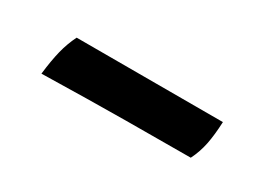

<svg xmlns="http://www.w3.org/2000/svg" viewBox="-22 -413 414 307"><g transform="rotate(30 185.0 -259.0)"><path d="M45 -220Q48 -246 52.5 -264Q57 -282 65 -298H335Q334 -274 330.5 -256.5Q327 -239 319 -223Q270 -223 200.5 -222.5Q131 -222 45 -220Z"/></g></svg>

Font: Vollkorn SemiBold
Style: Italic
Weight: 600
Italic angle: -11°
Designer: Friedrich Althausen
Foundry: Friedrich Althausen
Version: Version 5.000